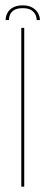

<svg xmlns="http://www.w3.org/2000/svg" viewBox="-20 -697 196 717"><path d="M59.5 0H70.5V-593H59.5ZM65.5 -677Q43 -677 28.8 -669.2Q14.5 -661.5 7.8 -648.8Q1 -636 1 -622H13.5Q13.5 -633 18 -643.2Q22.5 -653.5 33.8 -660Q45 -666.5 65.5 -666.5Q84 -666.5 95.2 -660Q106.5 -653.5 111.8 -643.2Q117 -633 117 -622H129Q129 -636 121.5 -648.8Q114 -661.5 99.8 -669.2Q85.5 -677 65.5 -677Z"/></svg>

Font: Anybody UltraCondensed Thin Thin
Style: Regular
Weight: 250
Version: Version 1.111